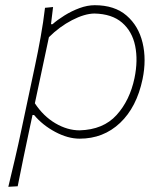

<svg xmlns="http://www.w3.org/2000/svg" viewBox="-20 -524 636 738"><path d="M12 194Q25.5 137.5 38 84.5Q50.5 31.5 63 -28.5L114.5 -271Q126 -324.5 136.2 -381.5Q146.5 -438.5 153 -494L184 -497L176 -431H182Q200.5 -447.5 227.8 -464.5Q255 -481.5 285.5 -492.8Q316 -504 344 -504Q420.5 -504 466.5 -464.2Q512.5 -424.5 528 -359.8Q543.5 -295 528 -220Q505.5 -112 441.5 -51.5Q377.5 9 286 9Q241 9 192.2 -17Q143.5 -43 111 -82H105L93.5 -28.5Q81 31 70 83.2Q59 135.5 48 192ZM286 -23Q377 -25.5 428 -81.8Q479 -138 497 -224Q511 -292 499.5 -347.8Q488 -403.5 449.2 -437Q410.5 -470.5 343 -472Q305 -471.5 256.8 -446.5Q208.5 -421.5 168 -381L114 -127Q146.5 -77.5 192.8 -50.2Q239 -23 286 -23Z"/></svg>

Font: Commissioner Flair Thin
Style: Italic
Weight: 100
Italic angle: -12°
Designer: Kostas Bartsokas
Foundry: Kostas Bartsokas
Version: Version 1.000; ttfautohint (v1.8.3)